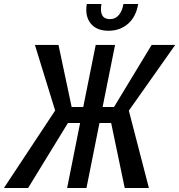

<svg xmlns="http://www.w3.org/2000/svg" viewBox="-44 -934 891 954"><path d="M508.3 -322.8H450.2L385.7 0H289.6L354 -322.8H293.5L95.7 0H-24.4L230 -384.8L129.4 -710.9H246.6L312 -402.3H369.6L431.6 -710.9H527.8L465.8 -402.3H522.5L709.5 -710.9H826.7L596.2 -384.3L695.8 0H575.7ZM387.2 -914.1H460Q447.3 -838.9 502.4 -838.9Q529.8 -838.9 546.9 -859.9Q564 -880.9 569.3 -914.1H642.6Q632.3 -851.6 592.8 -816.4Q553.2 -781.2 494.6 -781.2Q436 -781.2 406.7 -817.4Q377.4 -853.5 387.2 -914.1Z"/></svg>

Font: RobotoCondensed-Italic
Style: Italic
Weight: 400
Designer: Google
Version: Version 1.200311; 2013